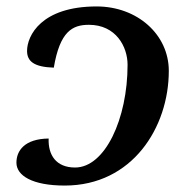

<svg xmlns="http://www.w3.org/2000/svg" viewBox="-20 -566 573 596"><path d="M181 10C391 10 504 -171 504 -346C504 -459 406 -546 280 -546C108 -546 64 -455 64 -408C64 -376 85 -358 147 -356C166 -469 205 -489 256 -489C340 -489 376 -421 376 -365C376 -197 306 -46 213 -46C154 -46 129 -85 131 -136C56 -135 31 -98 31 -61C31 -21 80 10 181 10Z"/></svg>

Font: Noto Serif Semi
Style: Italic
Weight: 600
Italic angle: -12°
Designer: Monotype Design Team
Foundry: Monotype Imaging Inc.
Version: Version 1.901